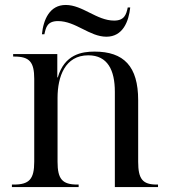

<svg xmlns="http://www.w3.org/2000/svg" viewBox="-20 -754 685 774"><path d="M409 -606C475 -606 499 -667 505 -724H495C489 -695 481 -671 440 -671C370 -671 313 -734 245 -734C180 -734 155 -675 149 -616H159C165 -643 170 -669 214 -669C285 -669 341 -606 409 -606ZM28 0H297V-10H292C231 -10 212 -32 212 -102V-359C212 -445 242 -531 336 -531C414 -531 443 -471 443 -384V0H617V-10H612C555 -10 537 -32 537 -102V-350C537 -487 479 -546 361 -546C310 -546 240 -535 213 -442H211V-536H33V-526H38C99 -526 118 -504 118 -436V-102C118 -32 98 -10 36 -10H28Z"/></svg>

Font: Noto Serif Display
Style: Regular
Weight: 400
Designer: Monotype Design Team
Foundry: Monotype Imaging Inc.
Version: Version 2.009